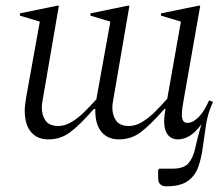

<svg xmlns="http://www.w3.org/2000/svg" viewBox="-20 -480 788 675"><path d="M150 10Q111 10 89 -16Q67 -42 67 -91Q67 -102 68.5 -113.5Q70 -125 72 -138L120 -404L50 -425V-433L181 -460H187L132 -140Q130 -128 128.5 -119Q127 -110 127 -102Q127 -74 140.5 -55.5Q154 -37 185 -37Q208 -37 231.5 -51Q255 -65 277 -87Q299 -109 319 -131Q319 -134 320 -138L368 -404L298 -425V-433L429 -460H435L380 -140Q378 -128 376.5 -119Q375 -110 375 -102Q375 -74 388.5 -55.5Q402 -37 433 -37Q457 -37 480.5 -51.5Q504 -66 526 -88Q548 -110 568 -133L616 -404L546 -425V-433L678 -460H684L624 -119Q617 -80 620.5 -64Q624 -48 639 -48Q658 -48 678 -68Q698 -88 715 -127L729 -122Q711 -84 704.5 -42.5Q698 -1 693 37.5Q688 76 677 107Q666 138 640 156.5Q614 175 565 175Q536 175 536 146V117L541 113H586Q626 113 642.5 94Q659 75 666.5 40Q674 5 688 -43Q666 -13 645.5 -1.5Q625 10 606 10Q577 10 564.5 -15Q552 -40 561 -92L562 -97H558Q508 -40 474.5 -15Q441 10 398 10Q359 10 337 -16Q315 -42 315 -91Q315 -94 315 -97H310Q260 -40 226.5 -15Q193 10 150 10Z"/></svg>

Font: Spectral Light
Style: Italic
Weight: 300
Italic angle: -10°
Designer: Jean-Baptiste Levee
Foundry: Production Type
Version: Version 2.001